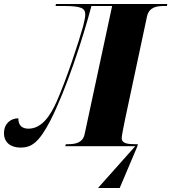

<svg xmlns="http://www.w3.org/2000/svg" viewBox="-66 -734 860 964"><path d="M426 210H535L624 0L626 -10H614C574 -10 545 -14 545 -40C545 -53 555 -100 562 -135L672 -651C682 -697 718 -704 759 -704H772L774 -714H215L213 -704H251C346 -704 362 -692 362 -660C362 -647 358 -630 351 -601C329 -522 268 -336 218 -223C188 -156 145 -88 77 -88C48 -88 26 -101 26 -140C-13 -140 -46 -113 -46 -65C-46 -16 -9 7 37 7C90 7 128 -15 187 -129C265 -281 350 -540 393 -704H497L359 -61C350 -17 313 -10 275 -10H265L261 0H613Z"/></svg>

Font: Noto Serif Display SemiCondensed Black
Style: Italic
Weight: 900
Width: 4
Italic angle: -12°
Designer: Monotype Design Team
Foundry: Monotype Imaging Inc.
Version: Version 2.009